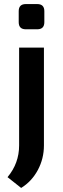

<svg xmlns="http://www.w3.org/2000/svg" viewBox="-20 -724 310 944"><path d="M107 -704H163Q198 -704 198 -669V-615Q198 -580 163 -580H107Q72 -580 72 -615V-669Q72 -704 107 -704ZM196 -490V-9Q196 56 166 112Q136 168 84 200L17 147Q74 79 74 -9V-490Z"/></svg>

Font: Exo 2.0 Semi Bold
Style: Regular
Weight: 600
Designer: Natanael Gama
Version: Version 1.001;PS 001.001;hotconv 1.0.70;makeotf.lib2.5.58329